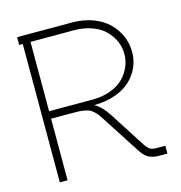

<svg xmlns="http://www.w3.org/2000/svg" viewBox="-102 -770 811 862"><g transform="rotate(-15 303.5 -339.5)"><path d="M311 -293.9Q341.3 -278.3 371.1 -232.9L475.1 -70.8Q489.3 -49.3 500 -42.7Q510.7 -36.1 529.8 -36.1H570.8V0H529.8Q502 0 482.7 -10.7Q463.4 -21.5 444.8 -51.8L340.8 -212.9Q328.6 -231.9 321.3 -242.4Q314 -252.9 303.7 -262.2Q293.5 -271.5 285.9 -275.4Q278.3 -279.3 263.7 -282.2Q249 -285.2 235.1 -285.6Q221.2 -286.1 195.8 -286.1H106.9V0H70.8V-643.1H54.2V-679.2H308.1Q362.8 -679.2 407 -662.4Q451.2 -645.5 479 -617.4Q506.8 -589.4 521.5 -554.7Q536.1 -520 536.1 -481.9Q536.1 -444.8 521.5 -411.4Q506.8 -377.9 479.2 -352.1Q451.7 -326.2 408.2 -310.8Q364.7 -295.4 311 -294.9H310.1V-293.9ZM308.1 -320.8Q355 -320.8 392.6 -334.7Q430.2 -348.6 453.1 -371.8Q476.1 -395 488 -423.3Q500 -451.7 500 -481.9Q500 -512.2 488 -540.5Q476.1 -568.8 453.1 -592Q430.2 -615.2 392.6 -629.2Q355 -643.1 308.1 -643.1H106.9V-320.8Z"/></g></svg>

Font: RawengulkPcs
Style: Regular
Weight: 400
Version: Version 0.92